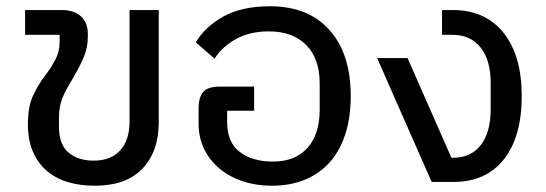

<svg xmlns="http://www.w3.org/2000/svg" viewBox="-20 -580 1739 612"><path d="M282 12Q234 12 195 0Q156 -12 128 -36.5Q100 -61 84.5 -97.5Q69 -134 69 -183Q69 -240 85 -274.5Q101 -309 123 -338Q143 -364 156.5 -390Q170 -416 170 -445V-469H60V-548H176Q217 -548 238.5 -527.5Q260 -507 260 -472V-464Q260 -429 247.5 -399Q235 -369 211 -328Q190 -295 179 -267.5Q168 -240 168 -205V-175Q168 -120 198 -94Q228 -68 279 -68Q333 -68 363 -100.5Q393 -133 393 -194V-548H486V-191Q486 -97 434 -42.5Q382 12 282 12Z M846 12Q797 12 754.5 -2Q712 -16 680.5 -42Q649 -68 631 -104.5Q613 -141 613 -186V-236Q613 -268 627 -286Q641 -304 682 -304H790V-227H704V-191Q704 -126 744.5 -95.5Q785 -65 850 -65Q921 -65 960 -108.5Q999 -152 999 -230V-314Q999 -393 956 -436.5Q913 -480 837 -480Q776 -480 732 -455.5Q688 -431 664 -393L604 -445Q633 -494 691.5 -527Q750 -560 841 -560Q963 -560 1030.5 -484Q1098 -408 1098 -274Q1098 -208 1081.5 -155Q1065 -102 1033 -65Q1001 -28 954 -8Q907 12 846 12Z M1182 -395H1279L1419 -77H1423Q1481 -77 1512.5 -117.5Q1544 -158 1544 -232V-316Q1544 -388 1512 -428.5Q1480 -469 1422 -469H1389V-548H1423Q1527 -548 1585 -475.5Q1643 -403 1643 -274Q1643 -144 1586 -72Q1529 0 1425 0H1356Z"/></svg>

Font: IBM Plex Sans Thai Text
Style: Regular
Weight: 450
Designer: Mike Abbink, Paul van der Laan, Pieter van Rosmalen, Ben Mitchell, Mark Frömberg
Foundry: Bold Monday
Version: Version 1.1